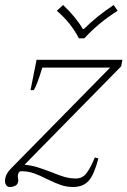

<svg xmlns="http://www.w3.org/2000/svg" viewBox="-31 -737 509 767"><path d="M196 -694 221 -717Q272 -669 300 -621H304Q354 -671 423 -717L439 -694Q364 -647 306 -584H284Q253 -645 196 -694ZM-11 -14Q-11 -21 -10 -24Q-7 -44 13 -64L409 -467H138Q117 -397 104 -377H91L115 -498H458L453 -472L67 -79Q96 -76 120 -68.5Q144 -61 175 -49Q206 -36 227.5 -30Q249 -24 273 -24Q298 -24 314 -44.5Q330 -65 348 -108L362 -104Q345 -39 323 -14.5Q301 10 261 10Q236 10 213.5 2.5Q191 -5 158 -21Q127 -37 103.5 -45Q80 -53 54 -53Q43 -53 41 -39L40 -33Q40 -29 41 -25Q42 -21 42 -17Q42 -2 31.5 4Q21 10 8 10Q-1 10 -6 3Q-11 -4 -11 -14Z"/></svg>

Font: Trirong ExtraLight
Style: Italic
Weight: 275
Italic angle: -12°
Designer: Katatrad Team
Foundry: CadsonDemak
Version: Version 1.003